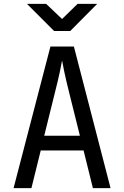

<svg xmlns="http://www.w3.org/2000/svg" viewBox="-20 -970 640 990"><path d="M50 0 240 -730H361L550 0H459L411 -194H190L142 0ZM208 -270H392L336 -495Q320 -559 311 -602Q302 -645 300 -658Q298 -645 289 -602Q280 -559 264 -496ZM259 -810 119 -950H218L300 -872L380 -950H481L342 -810Z"/></svg>

Font: JetBrains Mono NL
Style: Regular
Weight: 400
Monospace: yes
Designer: Philipp Nurullin, Konstantin Bulenkov
Foundry: JetBrains
Version: Version 2.305; ttfautohint (v1.8.4.7-5d5b)